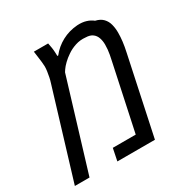

<svg xmlns="http://www.w3.org/2000/svg" viewBox="-176 -761 857 886"><g transform="rotate(-30 252.5 -318.5)"><path d="M-27.3 0 114.7 -467.3Q118.7 -479.5 121.6 -494.1Q124.5 -508.8 126.5 -522.5Q128.4 -536.1 128.4 -546.9Q128.4 -556.2 126.7 -570.8Q125 -585.4 122.8 -601.6Q120.6 -617.7 118.7 -631.3H194.8Q197.8 -617.7 199.7 -604.5Q201.7 -591.3 202.1 -579.6Q202.6 -574.2 202.6 -569.6Q202.6 -564.9 202.6 -560.1H207.5Q233.4 -593.3 270.8 -613.3Q308.1 -633.3 353 -636.7Q379.9 -638.2 400.1 -631.8Q420.4 -625.5 434.6 -613.8Q460.4 -607.9 474.6 -593Q488.8 -578.1 494.1 -557.4Q499.5 -536.6 499.5 -513.2Q499.5 -491.2 496.6 -466.8Q493.7 -442.4 486.8 -411.1L399.4 0H199.2L212.4 -64.9H334.5L408.7 -412.6Q412.6 -429.7 415 -443.4Q417.5 -457 418.7 -469.5Q419.9 -481.9 419.9 -495.6Q419.9 -514.6 414.3 -531.2Q408.7 -547.9 395.3 -558.1Q381.8 -568.4 358.4 -568.8Q330.1 -571.8 304.2 -563.2Q278.3 -554.7 258.3 -540.5Q240.7 -528.8 225.8 -514.4Q210.9 -500 203.1 -488.3L195.8 -477.1L50.8 0Z"/></g></svg>

Font: Open Sans SemiCondensed
Style: Italic
Weight: 400
Width: 4
Italic angle: -12°
Designer: Monotype Design Team
Foundry: Monotype Imaging Inc.
Version: Version 3.000